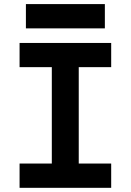

<svg xmlns="http://www.w3.org/2000/svg" viewBox="-20 -899 626 919"><path d="M228 0V-693.4H356.9V0ZM73.7 0V-116.2H512.2V0ZM73.7 -577.6V-693.4H512.2V-577.6ZM104 -763.2V-879.4H481.9V-763.2Z"/></svg>

Font: Cascadia Mono PL
Style: Regular
Weight: 400
Monospace: yes
Designer: Aaron Bell
Foundry: Saja Typeworks
Version: Version 2102.003